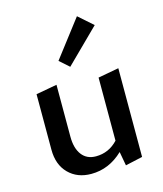

<svg xmlns="http://www.w3.org/2000/svg" viewBox="-108 -787 744 876"><g transform="rotate(-15 264.0 -348.5)"><path d="M406 -646 249 -491 204 -531 338 -706ZM361 -410 459 -428V-9L378 9L366 -57Q300 6 216 6Q150 6 109 -35.5Q68 -77 68 -148V-410L167 -428V-183Q167 -128 190.5 -97Q214 -66 257 -66Q318 -66 361 -112Z"/></g></svg>

Font: EauTest Semibold
Style: Regular
Weight: 600
Designer: Christian Thalmann (Catharsis Fonts)
Version: Version 0.001;PS 000.001;hotconv 1.0.88;makeotf.lib2.5.64775